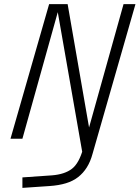

<svg xmlns="http://www.w3.org/2000/svg" viewBox="-20 -675 679 934"><path d="M385 46 581 -655H639L430 74Q420 111 402.5 139Q385 167 360 186.5Q335 206 300.5 216.5Q266 227 221 230L89 239V188L233 178Q295 173 330 146Q365 119 385 46ZM89 0H31L219 -655H272ZM389 89 384 87 257 -639 264 -655H309L420 -16Z"/></svg>

Font: Intel One Mono Light
Style: Italic
Weight: 300
Italic angle: -16°
Monospace: yes
Designer: Fred Shallcrass
Foundry: Frere-Jones Type LLC
Version: Version 1.004